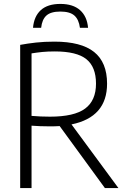

<svg xmlns="http://www.w3.org/2000/svg" viewBox="-20 -960 648 980"><path d="M83 0V-731Q121 -738 163.5 -742.8Q206 -747.5 258 -747.5Q394 -747.5 460.2 -694.8Q526.5 -642 526.5 -533Q526.5 -362 345 -325L584.5 0H515.5L284.5 -316.5Q261.5 -315 236.5 -315Q206 -315 184.2 -316Q162.5 -317 141 -318.5V0ZM235 -364.5Q359 -364.5 414.5 -405.8Q470 -447 470 -533Q470 -618.5 420.8 -658Q371.5 -697.5 260 -697.5Q224 -697.5 196.5 -694.8Q169 -692 141 -687.5V-368.5Q168 -366.5 188 -365.5Q208 -364.5 235 -364.5ZM148.5 -818Q153.5 -876.5 188.2 -908.2Q223 -940 288 -940Q353 -940 388.8 -908Q424.5 -876 429.5 -818H388Q382.5 -860.5 359.5 -880.8Q336.5 -901 288 -901Q239.5 -901 217 -880.8Q194.5 -860.5 190 -818Z"/></svg>

Font: Encode Sans SemiCondensed SemiCondensed Light
Style: Regular
Weight: 300
Width: 4
Designer: Multiple Designers
Foundry: Impallari Type
Version: Version 3.000; ttfautohint (v1.8.3) -l 8 -r 50 -G 200 -x 14 